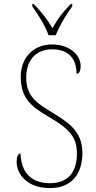

<svg xmlns="http://www.w3.org/2000/svg" viewBox="-20 -951 490 981"><path d="M228 -771H265C282 -816 320 -880 349 -918V-931H342C297 -885 275 -855 248 -807C220 -855 196 -885 152 -931H145V-918C173 -880 213 -816 228 -771ZM235 10C346 10 401 -62 401 -170C401 -285 323 -329 239 -381C157 -430 114 -467 114 -555C114 -637 158 -699 246 -699C326 -699 371 -656 371 -574C384 -574 392 -587 392 -614C392 -671 334 -724 246 -724C147 -724 86 -651 86 -561C86 -454 133 -410 226 -356C331 -294 373 -255 373 -166C373 -73 329 -15 235 -15C137 -15 87 -74 85 -167C71 -167 65 -146 65 -125C65 -61 118 10 235 10Z"/></svg>

Font: Noto Serif Myanmar SemiCondensed Thin
Style: Regular
Weight: 100
Width: 4
Designer: Ben Mitchell and the Monotype Design Team
Foundry: Monotype Imaging Inc.
Version: Version 2.106